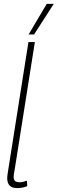

<svg xmlns="http://www.w3.org/2000/svg" viewBox="-20 -956 296 986"><path d="M126 -740H159L57 -95Q54 -78 52 -66.5Q50 -55 50 -46Q50 -35 56.5 -27.5Q63 -20 81 -20Q96 -20 118 -28L120 0Q95 10 69 10Q41 10 29 -3.5Q17 -17 17 -41Q17 -47 18 -54.5Q19 -62 20 -69ZM127 -779 220 -936H256L155 -779Z"/></svg>

Font: Georama Condensed ExtraLight
Style: Italic
Weight: 200
Width: 3
Italic angle: -9°
Designer: Jean-Baptiste Levee
Foundry: Production Type
Version: Version 1.000